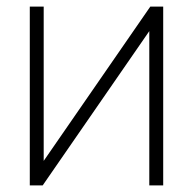

<svg xmlns="http://www.w3.org/2000/svg" viewBox="-20 -560 583 580"><path d="M473 -540V0H431V-466L109 0H70V-540H112V-74L434 -540Z"/></svg>

Font: Manrope ExtraLight
Style: Regular
Weight: 200
Designer: Mikhail Sharanda
Foundry: Mikhail Sharanda
Version: Version 4.505